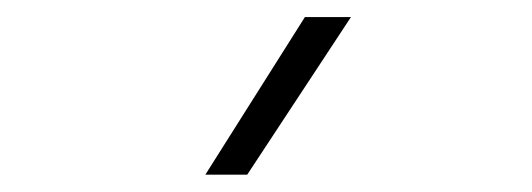

<svg xmlns="http://www.w3.org/2000/svg" viewBox="-20 -815 626 226"><path d="M221.7 -609.4 338.9 -794.9H393.1L271 -609.4Z"/></svg>

Font: Cascadia Mono ExtraLight
Style: Regular
Weight: 200
Monospace: yes
Designer: Aaron Bell
Foundry: Saja Typeworks
Version: Version 2404.023; ttfautohint (v1.8.4)